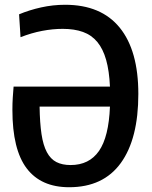

<svg xmlns="http://www.w3.org/2000/svg" viewBox="-20 -776 636 805"><path d="M32 -315Q32 -343 33.5 -366.5Q35 -390 37 -413H441Q438 -479 425 -525Q412 -571 388 -600Q364 -629 328 -642Q292 -655 243 -655Q201 -655 156.5 -646.5Q112 -638 66 -620Q66 -623 65 -637.5Q64 -652 63 -668.5Q62 -685 61 -699.5Q60 -714 60 -716Q103 -734 152.5 -745Q202 -756 253 -756Q404 -756 482 -660Q560 -564 560 -382Q560 -194 486.5 -92.5Q413 9 270 9Q152 9 92 -70Q32 -149 32 -315ZM276 -84Q354 -84 395 -143Q436 -202 441 -329H146Q147 -261 154 -214Q161 -167 176.5 -138Q192 -109 216.5 -96.5Q241 -84 276 -84Z"/></svg>

Font: Encode Sans Compressed
Style: SemiBold
Weight: 600
Designer: Pablo Impallari, Andres Torresi
Foundry: Pablo Impallari, Andres Torresi
Version: Version 1.000; ttfautohint (v1.00) -l 8 -r 50 -G 200 -x 14 -